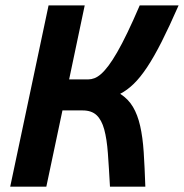

<svg xmlns="http://www.w3.org/2000/svg" viewBox="-20 -696 686 716"><path d="M295.9 -675.8 237.8 -399.9H309.1Q320.3 -399.9 332 -404.3Q343.8 -408.7 356.7 -419.9Q369.6 -431.2 384.5 -450.9Q399.4 -470.7 417 -501.2Q434.6 -531.7 455.3 -574.7Q476.1 -617.7 501 -675.8H646Q611.3 -596.7 582.8 -540.3Q554.2 -483.9 528.6 -445.3Q502.9 -406.7 478.5 -383.1Q454.1 -359.4 428.2 -346.2Q458.5 -326.7 475.8 -297.4Q493.2 -268.1 502.7 -226.3Q512.2 -184.6 515.9 -128.7Q519.5 -72.8 522 0H390.1Q386.2 -71.3 382.3 -124.5Q378.4 -177.7 368.7 -213.4Q358.9 -249 340.1 -266.6Q321.3 -284.2 288.1 -284.2H212.9L152.8 0H18.1L161.1 -675.8Z"/></svg>

Font: Clear Sans
Style: Bold Italic
Weight: 700
Italic angle: -12°
Foundry: Intel Corporation
Version: Version 1.00